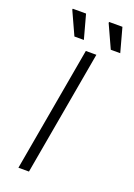

<svg xmlns="http://www.w3.org/2000/svg" viewBox="-163 -930 692 992"><g transform="rotate(20 183.0 -434.0)"><path d="M74 0 195 -686H253L132 0ZM114 -736 56 -863 57 -868H130L166 -736ZM314 -736 256 -863 257 -868H330L366 -736Z"/></g></svg>

Font: Archivo Expanded Thin
Style: Italic
Weight: 250
Width: 7
Italic angle: -10°
Designer: Hector Gatti
Foundry: Omnibus-Type
Version: Version 2.001